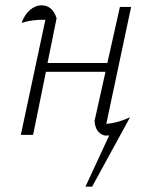

<svg xmlns="http://www.w3.org/2000/svg" viewBox="-20 -505 571 719"><path d="M58 0 150 -431Q98 -432 61 -419Q71 -449 91.5 -467Q112 -485 136 -485Q176 -485 192 -437L158 -269H382L429 -479H471L378 -41Q423 -45 467 -66L325 194H300L389 2Q367 6 351.5 -8.5Q336 -23 334 -52L375 -236H152L104 0Z"/></svg>

Font: Piazzolla ExtraLight
Style: Italic
Weight: 200
Italic angle: -11.3°
Designer: Juan Pablo del Peral
Foundry: Huerta Tipografica
Version: Version 1.330